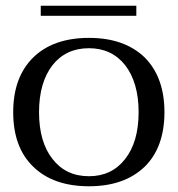

<svg xmlns="http://www.w3.org/2000/svg" viewBox="-20 -639 620 669"><path d="M122 -619C122 -619 122 -584 122 -584C122 -584 455 -584 455 -584C455 -584 455 -619 455 -619C455 -619 122 -619 122 -619ZM96 -58C142 -13 207 10 290 10C373 10 437 -13 484 -58C530 -103 553 -167 553 -248C553 -329 530 -393 484 -439C437 -484 373 -507 290 -507C207 -507 142 -484 96 -439C49 -393 26 -329 26 -248C26 -167 49 -103 96 -58ZM416 -85C385 -45 343 -25 290 -25C236 -25 194 -45 163 -85C132 -124 116 -179 116 -248C116 -317 132 -372 163 -412C194 -451 236 -471 290 -471C343 -471 385 -451 416 -412C447 -372 463 -317 463 -248C463 -179 447 -124 416 -85Z"/></svg>

Font: BUSH 25 TRIRONG 0515 A
Style: Regular
Weight: 400
Designer: Katatrad Team
Foundry: CadsonDemak